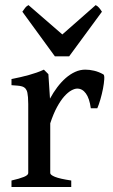

<svg xmlns="http://www.w3.org/2000/svg" viewBox="-20 -747 452 767"><path d="M393.1 -449.7Q397.5 -446.8 396.5 -430.4Q395.5 -414.1 391.4 -392.6Q387.2 -371.1 380.9 -349.4Q374.5 -327.6 368.7 -314.5H342.8Q337.4 -354 323.2 -373.5Q309.1 -393.1 288.6 -393.1Q278.3 -393.1 264.9 -385.7Q251.5 -378.4 236.8 -362.1Q222.2 -345.7 207.8 -319.3Q193.4 -293 180.7 -254.4V-55.7Q180.7 -48.3 199.7 -40.5Q218.8 -32.7 264.6 -25.9V0H25.9V-25.9Q58.1 -33.2 75.4 -40.3Q92.8 -47.4 92.8 -55.7V-331.5Q92.8 -347.7 91.8 -358.6Q90.8 -369.6 89.4 -376.5Q87.9 -383.3 85.7 -387.2Q83.5 -391.1 81.5 -393.6Q78.1 -397 74.2 -399.2Q70.3 -401.4 64 -402.8Q57.6 -404.3 48.6 -405Q39.6 -405.8 25.9 -406.7V-431.2Q45.4 -435.1 62.5 -439Q79.6 -442.9 95.2 -447.3Q110.8 -451.7 125.7 -456.8Q140.6 -461.9 155.3 -468.8L173.3 -450.7L179.7 -353Q192.9 -377.4 208.7 -398.4Q224.6 -419.4 242.4 -435.1Q260.3 -450.7 280 -459.7Q299.8 -468.8 320.8 -468.8Q337.9 -468.8 356.4 -464.4Q375 -460 393.1 -449.7ZM256.3 -522H199.2L69.3 -700.2Q76.2 -710 80.8 -716.1Q85.4 -722.2 93.8 -726.6L229 -609.4L362.3 -726.6Q370.6 -722.2 375.7 -716.1Q380.9 -710 387.2 -700.2Z"/></svg>

Font: Gentium Book Basic
Style: Regular
Weight: 400
Designer: J. Victor Gaultney and Annie Olsen
Foundry: SIL International
Version: Version 1.102; 2013; Maintenance release